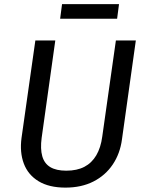

<svg xmlns="http://www.w3.org/2000/svg" viewBox="-20 -882 696 915"><path d="M532.3 -689.1H627.3L561.3 -218.2Q552.3 -150.1 517.3 -98.1Q482.3 -46 425.2 -17Q368.1 12.1 291.9 12.1Q213.7 12.1 163.6 -18.4Q113.5 -49 93.5 -102.5Q73.5 -156 82.5 -224.1L148.5 -689.1H243.5L178.5 -225.2Q171.5 -172.3 181.5 -137.4Q191.4 -102.5 219.8 -85.5Q248.2 -68.6 296 -68.6Q346.8 -68.6 382.1 -87Q417.5 -105.5 438.9 -141.9Q460.3 -178.3 467.3 -231.1ZM547.2 -862.4 538.1 -792.8H266.6L275.7 -862.4Z"/></svg>

Font: Fira Sans Variable
Style: Italic
Weight: 397
Italic angle: -8°
Designer: Carrois Corporate & Edenspiekermann AG
Foundry: Carrois Corporate GbR & Edenspiekermann AG
Version: Version 4.202